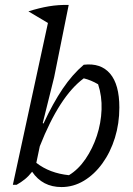

<svg xmlns="http://www.w3.org/2000/svg" viewBox="-20 -748 539 777"><path d="M32 0 174 -655 95 -702Q139 -716 178 -722.5Q217 -729 258 -728L199 -435L153 -250L156 -248Q194 -330 233.5 -388.5Q273 -447 319 -486Q388 -494 425.5 -450Q463 -406 463 -313Q463 -248 445 -190Q427 -132 394.5 -87Q362 -42 319.5 -16.5Q277 9 229 9Q152 9 110 -53Q96 -35 80.5 -22.5Q65 -10 47 0ZM127 -89Q181 -47 259 -39Q297 -62 326 -104.5Q355 -147 372 -198.5Q389 -250 391 -304.5Q393 -359 377 -407Q348 -424 319 -431Q221 -359 141 -156Z"/></svg>

Font: Piazzolla
Style: Italic
Weight: 400
Italic angle: -11.3°
Designer: Juan Pablo del Peral
Foundry: Huerta Tipografica
Version: Version 1.330